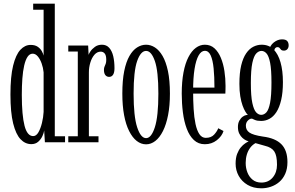

<svg xmlns="http://www.w3.org/2000/svg" viewBox="-20 -770 1598 1039"><path d="M149.5 10Q116.5 10 91.2 -16.5Q66 -43 51.2 -102Q36.5 -161 36.5 -259Q36.5 -356 51 -415Q65.5 -474 90.2 -500.5Q115 -527 145.5 -527Q169.5 -527 184 -517Q198.5 -507 206 -493.5Q213.5 -480 216 -469V-717.5H159.5V-750H276.5V-32.5H332V0H223L219 -64Q217.5 -51 209.5 -33.5Q201.5 -16 186.8 -3Q172 10 149.5 10ZM159.5 -33.5Q176 -33.5 187.8 -53.8Q199.5 -74 207 -104.5Q214.5 -135 216 -164.5V-378.5Q213.5 -404 205.2 -427Q197 -450 184.5 -464.8Q172 -479.5 157 -479.5Q140.5 -479.5 129.2 -462.8Q118 -446 111 -415.8Q104 -385.5 101 -345Q98 -304.5 98 -257Q98 -201 101.8 -159.2Q105.5 -117.5 112.8 -89.5Q120 -61.5 131.8 -47.5Q143.5 -33.5 159.5 -33.5Z M349.5 0V-32.5H401V-491H349.5V-523.5H457L459.5 -473Q460.5 -478.5 469.2 -491.8Q478 -505 493.8 -516.5Q509.5 -528 532 -528Q556 -528 571 -511.2Q586 -494.5 592.8 -465.8Q599.5 -437 599.5 -401Q599.5 -377.5 592 -365.8Q584.5 -354 570.5 -354Q558 -354 550.2 -363.5Q542.5 -373 542.5 -392Q542.5 -403 545.8 -409.8Q549 -416.5 552 -424.8Q555 -433 555 -446.5Q555 -470 546.8 -480.2Q538.5 -490.5 525 -490.5Q505.5 -490.5 491 -473.8Q476.5 -457 468.8 -431.2Q461 -405.5 461 -378.5V-32.5H513V0Z M770.5 11Q743.5 11 720 -7.2Q696.5 -25.5 678.8 -60.8Q661 -96 651.5 -147Q642 -198 642 -263.5Q642 -335 652.2 -385.5Q662.5 -436 680.5 -467.2Q698.5 -498.5 721.8 -513.2Q745 -528 770.5 -528Q795.5 -528 818.5 -513.2Q841.5 -498.5 859.8 -467.2Q878 -436 888.8 -385.5Q899.5 -335 899.5 -263.5Q899.5 -198 889.5 -147Q879.5 -96 861.8 -60.8Q844 -25.5 820.5 -7.2Q797 11 770.5 11ZM770.5 -22.5Q799 -22.5 818 -81.5Q837 -140.5 837 -263.5Q837 -385 818 -439.8Q799 -494.5 770.5 -494.5Q741.5 -494.5 722.2 -439.8Q703 -385 703 -263.5Q703 -140.5 722.2 -81.5Q741.5 -22.5 770.5 -22.5Z M1088.5 10.5Q1053.5 10.5 1029.2 -12.2Q1005 -35 990.5 -73.8Q976 -112.5 969.8 -161.5Q963.5 -210.5 963.5 -263Q963.5 -328.5 973 -378.2Q982.5 -428 999.8 -461.2Q1017 -494.5 1039.8 -511.2Q1062.5 -528 1088.5 -528Q1119.5 -528 1140.8 -508.5Q1162 -489 1175.2 -457Q1188.5 -425 1194.5 -385.2Q1200.5 -345.5 1200.5 -305Q1200.5 -294.5 1200.2 -284Q1200 -273.5 1199.5 -263.5H1018V-296H1140.5Q1140.5 -355.5 1136 -400.2Q1131.5 -445 1120.2 -470Q1109 -495 1088.5 -495Q1069 -495 1054.8 -470Q1040.5 -445 1032.8 -396.8Q1025 -348.5 1025 -278Q1025 -226 1027.8 -180.2Q1030.5 -134.5 1038 -99.2Q1045.5 -64 1059 -44Q1072.5 -24 1093.5 -24Q1123 -24 1139 -41.8Q1155 -59.5 1161 -76L1189.5 -61Q1181 -33 1153.2 -11.2Q1125.5 10.5 1088.5 10.5Z M1394.5 249Q1351 249 1319.8 230.5Q1288.5 212 1271.8 181.8Q1255 151.5 1255 115.5Q1255 84.5 1263.2 63Q1271.5 41.5 1283.2 27.5Q1295 13.5 1306.8 5.8Q1318.5 -2 1325.5 -5Q1321 -6 1311.8 -10.2Q1302.5 -14.5 1292.2 -23.5Q1282 -32.5 1274.8 -47Q1267.5 -61.5 1267.5 -83Q1267.5 -103 1275.2 -117Q1283 -131 1293.8 -138.8Q1304.5 -146.5 1313.5 -147.5Q1315.5 -147.5 1318.2 -148Q1321 -148.5 1321.5 -148Q1315.5 -153 1307.8 -165.8Q1300 -178.5 1292.5 -199.2Q1285 -220 1280.2 -249.2Q1275.5 -278.5 1275.5 -316Q1275.5 -375.5 1285.2 -416Q1295 -456.5 1312 -481.2Q1329 -506 1350.8 -517Q1372.5 -528 1396 -528Q1435 -528 1460.2 -502.8Q1485.5 -477.5 1498.2 -432.2Q1511 -387 1511 -325.5Q1511 -269 1501.5 -228.8Q1492 -188.5 1475.8 -163.5Q1459.5 -138.5 1438.2 -127Q1417 -115.5 1393.5 -115.5Q1371.5 -115.5 1359.2 -121Q1347 -126.5 1345 -127.5Q1344.5 -128 1343.8 -128Q1343 -128 1341.5 -128Q1331.5 -128 1321 -117.2Q1310.5 -106.5 1310.5 -89.5Q1310.5 -66 1330 -52.5Q1349.5 -39 1402.5 -31Q1470.5 -22.5 1503 10.8Q1535.5 44 1535.5 107Q1535.5 143.5 1523.5 170.5Q1511.5 197.5 1491.2 214.8Q1471 232 1445.8 240.5Q1420.5 249 1394.5 249ZM1394.5 218Q1432.5 218 1455.8 190.5Q1479 163 1479 121.5Q1479 72 1464.5 49.8Q1450 27.5 1413.5 19Q1403 16 1393 13.2Q1383 10.5 1375 8Q1367 5.5 1362.5 4.5Q1345.5 14 1333.5 30.2Q1321.5 46.5 1315.5 67.2Q1309.5 88 1309.5 112Q1309.5 139 1318.8 163Q1328 187 1347 202.5Q1366 218 1394.5 218ZM1393.5 -148.5Q1409 -148.5 1421.5 -162Q1434 -175.5 1441.5 -213.5Q1449 -251.5 1449 -323.5Q1449 -393.5 1441.8 -430.2Q1434.5 -467 1422.2 -480.8Q1410 -494.5 1395 -494.5Q1380 -494.5 1366.8 -480.8Q1353.5 -467 1345.5 -429.5Q1337.5 -392 1337.5 -320.5Q1337.5 -249.5 1345.5 -212.5Q1353.5 -175.5 1366.2 -162Q1379 -148.5 1393.5 -148.5ZM1436 -496Q1440.5 -524 1461.8 -540.5Q1483 -557 1506 -557Q1526 -557 1534 -548.2Q1542 -539.5 1542 -524.5Q1542 -512 1535 -504Q1528 -496 1516 -496Q1506 -496 1501.2 -500.8Q1496.5 -505.5 1493 -510.2Q1489.5 -515 1481 -515Q1474.5 -515 1469.5 -509.5Q1464.5 -504 1464.5 -494Z"/></svg>

Font: Imbue Thin 10pt Light
Style: Regular
Weight: 300
Version: Version 1.102